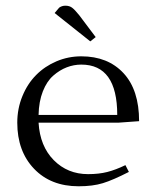

<svg xmlns="http://www.w3.org/2000/svg" viewBox="-20 -651 550 678"><path d="M41 -217.8Q41 -267.6 59.1 -311.5Q77.1 -355.5 107.7 -386.2Q138.2 -417 179.7 -434.6Q221.2 -452.1 267.1 -452.1Q360.8 -452.1 416 -392.8Q471.2 -333.5 471.2 -223.1L397.9 -217.8H116.2Q121.1 -134.8 169.9 -85.4Q218.8 -36.1 291 -36.1Q329.1 -36.1 358.9 -43.7Q388.7 -51.3 422.9 -67.9L435.1 -43.9Q378.9 -15.1 343.3 -4.2Q307.6 6.8 257.8 6.8Q159.2 6.8 100.1 -55.2Q41 -117.2 41 -217.8ZM116.2 -245.1H394Q394 -422.9 267.1 -422.9Q240.7 -422.9 215.8 -413.3Q190.9 -403.8 168.2 -384Q145.5 -364.3 131.3 -328.4Q117.2 -292.5 116.2 -245.1ZM172.9 -605 189 -624Q198.7 -630.9 210.9 -630.9Q225.1 -630.9 234.6 -623.8Q244.1 -616.7 259.8 -597.2L317.9 -520L298.8 -504.9Z"/></svg>

Font: Dehuti
Style: Book
Weight: 400
Version: Version 1.2